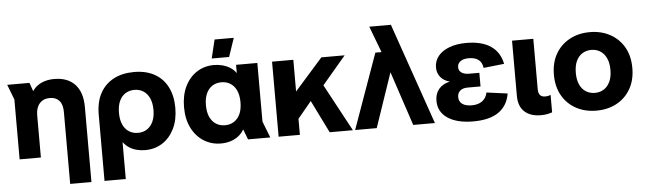

<svg xmlns="http://www.w3.org/2000/svg" viewBox="-53 -920 4474 1331"><g transform="rotate(-5 2184.0 -255.0)"><path d="M387 200V-301.1Q387 -353.3 363.5 -379.4Q339.9 -405.6 298.5 -405.6Q253.3 -405.6 227 -376.2Q200.7 -346.7 200.7 -294.7V0H52.7V-416.6L12 -522.2H166.8L187.7 -463Q202.6 -485.6 224.8 -501.4Q246.9 -517.1 276 -525.6Q305.1 -534.2 339.8 -534.2Q433.3 -534.2 484.2 -479.5Q535 -424.9 535 -321.5V200Z M626 200V-260.8Q626 -348.8 658.9 -409.4Q691.8 -470 752.2 -502.1Q812.7 -534.2 895.1 -534.2Q979.9 -534.2 1039 -500.4Q1098.1 -466.7 1128.6 -405.4Q1159.1 -344.1 1159.1 -261.7Q1159.1 -178.5 1128.8 -117Q1098.4 -55.5 1046 -21.7Q993.5 12 925.5 12Q895.9 12 867.6 4.8Q839.3 -2.4 815.3 -18Q791.4 -33.7 774 -56.8V200ZM886.9 -111.5Q922.5 -111.5 949.3 -128.8Q976.1 -146.1 991.5 -179.4Q1007 -212.6 1007 -260.9Q1007 -309.6 991.5 -342.8Q976.1 -376 949.3 -393.3Q922.5 -410.6 886.9 -410.6Q851.3 -410.6 824.1 -393.3Q796.9 -376 781.9 -342.8Q766.8 -309.6 766.8 -260.9Q766.8 -212.6 781.9 -179.4Q796.9 -146.1 824.1 -128.8Q851.3 -111.5 886.9 -111.5Z M1453.4 12Q1387.6 12 1334.3 -21.4Q1280.9 -54.8 1250.2 -116.1Q1219.5 -177.4 1219.5 -260.5Q1219.5 -343.6 1249.5 -405.1Q1279.5 -466.7 1332.1 -500.4Q1384.7 -534.2 1451.3 -534.2Q1482 -534.2 1510.5 -526.6Q1539.1 -519 1563.3 -503.9Q1587.5 -488.8 1604.6 -464.6V-522.2H1752.6V-114L1797 0H1642.2L1614.7 -71.9Q1597.5 -42.2 1572 -23.7Q1546.6 -5.3 1516.4 3.4Q1486.3 12 1453.4 12ZM1491.9 -111.5Q1527.8 -111.5 1554.9 -128.8Q1582.1 -146.1 1597.3 -179.4Q1612.5 -212.6 1612.5 -261.2Q1612.5 -309.8 1597.3 -343.1Q1582.1 -376.3 1554.9 -393.5Q1527.8 -410.6 1491.9 -410.6Q1457 -410.6 1429.7 -393.5Q1402.3 -376.3 1387.1 -343.1Q1371.9 -309.8 1371.9 -261.2Q1371.9 -212.6 1387.1 -179.4Q1402.3 -146.1 1429.7 -128.8Q1457 -111.5 1491.9 -111.5ZM1440.2 -580.5 1471.5 -710H1605.1L1561.1 -580.5Z M1967.3 -68.6V-289.5H1992.2L2198 -522.2H2360.2L2151.9 -276.7L2130.8 -265.9ZM1855 0V-522.2H2003V0ZM2210.4 0 2068.6 -287.4 2149.1 -413.7 2371.8 0Z M2791.7 0 2642.2 -450 2629.3 -489.2 2547.5 -705H2697.9L2942.7 0ZM2387.4 0 2573.9 -522.2H2705L2720.3 -411.8H2678L2537.7 0Z M3209.4 12Q3096.3 12 3031.4 -31.6Q2966.6 -75.2 2966.6 -152.5Q2966.6 -200.3 2992.9 -233Q3019.2 -265.8 3070.5 -277.2Q3027.3 -288.7 3005.4 -316.8Q2983.5 -344.8 2983.5 -382.4Q2983.5 -427.8 3011.1 -462Q3038.8 -496.3 3089.5 -515.2Q3140.2 -534.2 3207 -534.2Q3315.1 -534.2 3377.9 -491.1Q3440.6 -447.9 3456 -367L3312.3 -351.3Q3307.2 -390.5 3282.4 -408.9Q3257.7 -427.2 3215.4 -427.2Q3178.3 -427.2 3157.5 -412.3Q3136.6 -397.4 3136.6 -371.7Q3136.6 -347.1 3155.8 -333.5Q3174.9 -320 3208.8 -320H3279.7V-225.2H3189.9Q3156 -225.2 3137.5 -209Q3119 -192.8 3119 -165.6Q3119 -133.6 3142.5 -116.8Q3165.9 -100 3208.4 -100Q3251.4 -100 3279.8 -119.6Q3308.1 -139.2 3317.1 -179.6L3462.8 -160.1Q3448.7 -75.7 3385.7 -31.8Q3322.7 12 3209.4 12Z M3680 10Q3607.1 10 3566 -27.7Q3525 -65.4 3525 -138.3V-522.2H3673V-170.8Q3673 -143.5 3685 -130.1Q3697 -116.7 3720.5 -116.7Q3728.7 -116.7 3738.1 -118.3Q3747.4 -120 3758.5 -124.5V-2.9Q3738 3.6 3720.3 6.8Q3702.5 10 3680 10Z M4066.4 12Q3987.4 12 3925.7 -21.3Q3864 -54.6 3828.8 -115.9Q3793.5 -177.2 3793.5 -260.9Q3793.5 -345.4 3828.8 -406.3Q3864 -467.3 3925.7 -500.7Q3987.4 -534.2 4066.4 -534.2Q4145.7 -534.2 4207.3 -500.7Q4268.9 -467.3 4304.1 -406.3Q4339.3 -345.4 4339.3 -260.9Q4339.3 -177.2 4304.1 -115.9Q4268.9 -54.6 4207.3 -21.3Q4145.7 12 4066.4 12ZM4066.4 -111.5Q4101.6 -111.5 4128.7 -128.8Q4155.8 -146.1 4171.3 -179.4Q4186.9 -212.6 4186.9 -260.9Q4186.9 -309.6 4171.3 -342.8Q4155.8 -376 4128.7 -393.3Q4101.6 -410.6 4066.4 -410.6Q4031.3 -410.6 4003.8 -393.3Q3976.3 -376 3961.1 -342.8Q3945.9 -309.6 3945.9 -260.9Q3945.9 -212.6 3961.1 -179.4Q3976.3 -146.1 4003.8 -128.8Q4031.3 -111.5 4066.4 -111.5Z"/></g></svg>

Font: TikTok Sans Light
Style: Regular
Weight: 300
Version: Version 4.000